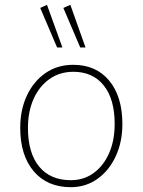

<svg xmlns="http://www.w3.org/2000/svg" viewBox="-20 -770 592 797"><path d="M284 -501Q379 -501 433.5 -435Q488 -369 488 -255Q488 -181 460.5 -121.5Q433 -62 384.5 -27.5Q336 7 274 7Q176 7 120 -59Q64 -125 64 -239Q64 -314 91.5 -373Q119 -432 168.5 -466.5Q218 -501 284 -501ZM274 -22Q328 -22 369 -52Q410 -82 433 -134.5Q456 -187 456 -255Q456 -359 410.5 -415.5Q365 -472 285 -472Q228 -472 185.5 -442Q143 -412 119.5 -359.5Q96 -307 96 -239Q96 -135 142.5 -78.5Q189 -22 274 -22ZM313 -573 243 -737 272 -750 335 -573ZM217 -573 147 -737 175 -750 239 -573Z"/></svg>

Font: Livvic Thin
Style: Regular
Weight: 250
Designer: Jacques Le Bailly, Baron von Fonthausen
Version: Version 1.001; ttfautohint (v1.8.2)